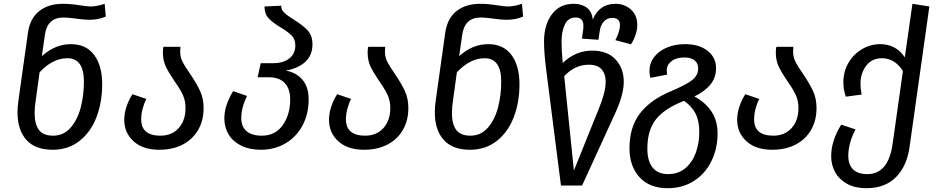

<svg xmlns="http://www.w3.org/2000/svg" viewBox="-20 -773 4921 1009"><path d="M517 -330Q517 -236 487 -157.5Q457 -79 398 -32.5Q339 14 257 14Q165 14 118.5 -38Q72 -90 72 -183Q72 -209 77 -246L127 -602Q138 -677 186.5 -715Q235 -753 310 -753Q351 -753 401 -745Q439 -739 455 -739Q489 -739 530 -753L536 -686Q497 -669 450 -669Q424 -669 380 -675Q338 -681 313 -681Q229 -681 216 -590L200 -478Q270 -541 352 -541Q433 -541 475 -484Q517 -427 517 -330ZM421 -344Q421 -467 334 -467Q257 -467 188 -393L168 -248Q162 -211 162 -178Q162 -121 184.5 -90.5Q207 -60 259 -60Q314 -60 350.5 -101.5Q387 -143 404 -207.5Q421 -272 421 -344Z M979 -385Q1014 -333 1032 -294Q1050 -255 1050 -205Q1050 -141 1022 -91.5Q994 -42 941.5 -14Q889 14 817 14Q731 14 682 -30.5Q633 -75 633 -143Q633 -178 645 -213.5Q657 -249 676 -278L749 -253Q737 -230 729.5 -201Q722 -172 722 -146Q722 -60 823 -60Q883 -60 919 -100Q955 -140 955 -205Q955 -244 940.5 -275Q926 -306 896 -348Q866 -392 851 -424Q836 -456 836 -497Q836 -515 839 -527H928Q927 -518 927 -500Q927 -473 939.5 -448Q952 -423 979 -385Z M1602 -251Q1602 -174 1570 -114Q1538 -54 1481 -20Q1424 14 1351 14Q1291 14 1247.5 -7.5Q1204 -29 1181.5 -66.5Q1159 -104 1159 -151Q1159 -218 1205 -294L1278 -269Q1248 -207 1248 -152Q1248 -108 1275.5 -84Q1303 -60 1356 -60Q1427 -60 1466 -115.5Q1505 -171 1505 -251Q1505 -305 1477 -336Q1449 -367 1390 -367H1334L1350 -441H1416Q1469 -441 1500.5 -466Q1532 -491 1532 -534Q1532 -567 1512.5 -586.5Q1493 -606 1455 -629Q1413 -654 1391.5 -677Q1370 -700 1370 -739L1458 -743Q1457 -722 1473.5 -706.5Q1490 -691 1524 -670Q1571 -641 1596.5 -613.5Q1622 -586 1622 -540Q1622 -482 1584 -447.5Q1546 -413 1481 -402Q1533 -394 1567.5 -356Q1602 -318 1602 -251Z M2055 -385Q2090 -333 2108 -294Q2126 -255 2126 -205Q2126 -141 2098 -91.5Q2070 -42 2017.5 -14Q1965 14 1893 14Q1807 14 1758 -30.5Q1709 -75 1709 -143Q1709 -178 1721 -213.5Q1733 -249 1752 -278L1825 -253Q1813 -230 1805.5 -201Q1798 -172 1798 -146Q1798 -60 1899 -60Q1959 -60 1995 -100Q2031 -140 2031 -205Q2031 -244 2016.5 -275Q2002 -306 1972 -348Q1942 -392 1927 -424Q1912 -456 1912 -497Q1912 -515 1915 -527H2004Q2003 -518 2003 -500Q2003 -473 2015.5 -448Q2028 -423 2055 -385Z M2710 -330Q2710 -236 2680 -157.5Q2650 -79 2591 -32.5Q2532 14 2450 14Q2358 14 2311.5 -38Q2265 -90 2265 -183Q2265 -209 2270 -246L2320 -602Q2331 -677 2379.5 -715Q2428 -753 2503 -753Q2544 -753 2594 -745Q2632 -739 2648 -739Q2682 -739 2723 -753L2729 -686Q2690 -669 2643 -669Q2617 -669 2573 -675Q2531 -681 2506 -681Q2422 -681 2409 -590L2393 -478Q2463 -541 2545 -541Q2626 -541 2668 -484Q2710 -427 2710 -330ZM2614 -344Q2614 -467 2527 -467Q2450 -467 2381 -393L2361 -248Q2355 -211 2355 -178Q2355 -121 2377.5 -90.5Q2400 -60 2452 -60Q2507 -60 2543.5 -101.5Q2580 -143 2597 -207.5Q2614 -272 2614 -344Z M3214 -562Q3238 -610 3238 -640Q3238 -679 3198 -679Q3171 -679 3153 -659.5Q3135 -640 3131 -605L3125 -564L3038 -570L3045 -618Q3046 -625 3046 -637Q3046 -681 3006 -681Q2965 -681 2948 -643.5Q2931 -606 2931 -555Q2931 -507 2937 -446V-442Q3005 -507 3092 -507Q3172 -507 3215 -460.5Q3258 -414 3258 -343Q3258 -276 3213 -178L3039 202H2928L2849 -417Q2839 -499 2839 -555Q2839 -642 2880 -697.5Q2921 -753 2995 -753Q3037 -753 3064 -732.5Q3091 -712 3095 -670Q3129 -753 3215 -753Q3261 -753 3295 -723.5Q3329 -694 3329 -641Q3329 -617 3320 -590Q3311 -563 3296 -540ZM2945 -373 2996 123 3129 -207Q3163 -290 3163 -344Q3163 -384 3141.5 -408.5Q3120 -433 3074 -433Q3002 -433 2945 -373Z M3751 -72Q3751 8 3718.5 74Q3686 140 3626.5 178Q3567 216 3489 216Q3393 216 3340.5 158Q3288 100 3288 6Q3288 -106 3344 -178Q3400 -250 3507 -294Q3587 -328 3618 -352.5Q3649 -377 3649 -414Q3649 -441 3630 -456Q3611 -471 3577 -471Q3534 -471 3509 -451.5Q3484 -432 3484 -404Q3484 -393 3486 -381L3398 -364Q3393 -381 3393 -399Q3393 -441 3417.5 -473Q3442 -505 3484.5 -523Q3527 -541 3580 -541Q3654 -541 3698.5 -506Q3743 -471 3743 -415Q3743 -366 3714.5 -330Q3686 -294 3629 -266Q3686 -236 3718.5 -187.5Q3751 -139 3751 -72ZM3655 -79Q3655 -138 3635 -176.5Q3615 -215 3575 -243Q3474 -204 3428 -147Q3382 -90 3382 8Q3382 74 3410 108Q3438 142 3491 142Q3545 142 3582 110.5Q3619 79 3637 28.5Q3655 -22 3655 -79Z M4200 -385Q4235 -333 4253 -294Q4271 -255 4271 -205Q4271 -141 4243 -91.5Q4215 -42 4162.5 -14Q4110 14 4038 14Q3952 14 3903 -30.5Q3854 -75 3854 -143Q3854 -178 3866 -213.5Q3878 -249 3897 -278L3970 -253Q3958 -230 3950.5 -201Q3943 -172 3943 -146Q3943 -60 4044 -60Q4104 -60 4140 -100Q4176 -140 4176 -205Q4176 -244 4161.5 -275Q4147 -306 4117 -348Q4087 -392 4072 -424Q4057 -456 4057 -497Q4057 -515 4060 -527H4149Q4148 -518 4148 -500Q4148 -473 4160.5 -448Q4173 -423 4200 -385Z M4864 -739 4760 -1Q4746 100 4688.5 158Q4631 216 4533 216H4532Q4473 216 4431.5 193Q4390 170 4369 132Q4348 94 4348 48Q4348 -34 4401 -118L4476 -93Q4438 -21 4438 46Q4438 91 4462.5 116.5Q4487 142 4538 142Q4649 142 4671 -18L4725 -400Q4682 -467 4615 -467Q4562 -467 4532 -427.5Q4502 -388 4502 -334Q4502 -306 4508 -276L4425 -265Q4412 -301 4412 -340Q4412 -397 4439 -443Q4466 -489 4510.5 -515Q4555 -541 4606 -541Q4688 -541 4735 -472L4775 -753Z"/></svg>

Font: FiraGO
Style: Italic
Weight: 400
Italic angle: -8°
Designer: bBox Type GmbH
Foundry: bBox Type GmbH
Version: Version 1.001